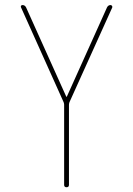

<svg xmlns="http://www.w3.org/2000/svg" viewBox="-20 -540 540 779"><path d="M238.3 -125 65.4 -509.8Q63.5 -513.7 65.4 -516.6Q67.4 -519.5 71.3 -519.5Q81.1 -519.5 85.9 -509.8L249 -147.5H250H251L414.1 -509.8Q418.9 -519.5 428.7 -519.5Q431.6 -519.5 434.1 -516.6Q436.5 -513.7 435.5 -509.8L261.7 -125Q259.8 -119.1 259.8 -115.2V210Q259.8 219.7 250 219.7Q240.2 219.7 240.2 210V-115.2Q240.2 -119.1 238.3 -125Z"/></svg>

Font: Rounded-L Mgen+ 2m thin
Style: Regular
Weight: 100
Designer: [Source Han Sans]
Ryoko NISHIZUKA  (kana & ideographs); Paul D. Hunt (Latin, Greek & Cyrillic); Wenlong ZHANG  (bopomofo
Version: Version 1.059.20150602